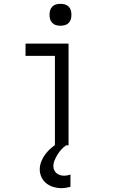

<svg xmlns="http://www.w3.org/2000/svg" viewBox="-20 -757 590 1000"><path d="M266 0V-466H113V-530H337V0ZM299 223Q279 223 258.5 217Q238 211 221.5 198Q205 185 196 165.5Q187 146 187 126Q187 104 195.5 83Q204 62 217 45Q230 28 247 13.5Q264 -1 283 -12H324V0Q311 9 299.5 21.5Q288 34 279.5 48Q271 62 264.5 77.5Q258 93 258 109Q258 120 262.5 129.5Q267 139 275 145.5Q283 152 293 155Q303 158 313 158Q322 158 330.5 156.5Q339 155 347 152V216Q335 219 323 221Q311 223 299 223ZM295 -623Q283 -623 272 -626Q261 -629 252.5 -637.5Q244 -646 241 -657Q238 -668 238 -680Q238 -692 241 -703Q244 -714 252.5 -722.5Q261 -731 272 -734Q283 -737 295 -737Q307 -737 318 -734Q329 -731 337.5 -722.5Q346 -714 349 -703Q352 -692 352 -680Q352 -668 349 -657Q346 -646 337.5 -637.5Q329 -629 318 -626Q307 -623 295 -623Z"/></svg>

Font: Lode Term
Style: Regular
Weight: 400
Monospace: yes
Designer: Belleve Invis
Foundry: Belleve Invis
Version: Version 29.2.0